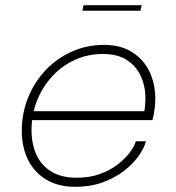

<svg xmlns="http://www.w3.org/2000/svg" viewBox="-20 -711 680 740"><path d="M87 -248 94.5 -282.5H544L534 -272Q537 -282.5 538.8 -300.2Q540.5 -318 540.5 -332Q540.5 -378.5 522.8 -417.5Q505 -456.5 468.8 -479.8Q432.5 -503 377 -503Q318 -503 268 -480Q218 -457 180.5 -416Q143 -375 122.2 -322Q101.5 -269 101.5 -209.5Q101.5 -156.5 120.2 -115Q139 -73.5 177.8 -49.8Q216.5 -26 275.5 -26Q325.5 -26 364.8 -40.2Q404 -54.5 432.8 -76.5Q461.5 -98.5 479.5 -122.5Q497.5 -146.5 503.5 -166.5H542.5Q535.5 -139.5 513.8 -109Q492 -78.5 457 -51.8Q422 -25 375.2 -8Q328.5 9 271 9Q204.5 9 158.2 -18.8Q112 -46.5 88 -95.2Q64 -144 64 -207Q64 -275 88.5 -335.2Q113 -395.5 156.2 -441Q199.5 -486.5 257 -512.2Q314.5 -538 380.5 -538Q445 -538 489 -510.2Q533 -482.5 555.8 -435.5Q578.5 -388.5 578.5 -330Q578.5 -310.5 575.5 -288.5Q572.5 -266.5 567.5 -248ZM297.5 -669.5 302 -691H526L521.5 -669.5Z"/></svg>

Font: Epilogue ExtraLight
Style: Italic
Weight: 250
Italic angle: -12°
Designer: Tyler Finck
Foundry: Etcetera Type Co
Version: Version 2.112